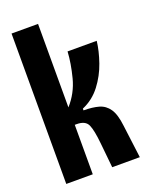

<svg xmlns="http://www.w3.org/2000/svg" viewBox="-131 -749 629 817"><g transform="rotate(-20 183.5 -340.5)"><path d="M25 0V-681H145V-303Q188 -351 204 -413Q220 -475 223 -528H355Q350 -484 332.5 -433.5Q315 -383 282.5 -340.5Q250 -298 201 -277V-269Q241 -269 269.5 -261Q298 -253 315.5 -227.5Q333 -202 339 -149L358 0H233L222 -110Q216 -173 204.5 -198.5Q193 -224 154 -224H145V0Z"/></g></svg>

Font: Bricolage Grotesque 48pt Condensed SemiBold
Style: Regular
Weight: 600
Width: 3
Designer: Mathieu Triay
Foundry: Atelier Triay
Version: Version 1.000; ttfautohint (v1.8.4.7-5d5b);gftools[0.9.32]